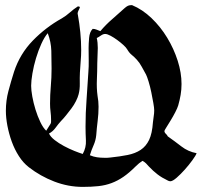

<svg xmlns="http://www.w3.org/2000/svg" viewBox="-20 -717 792 752"><path d="M497 -697Q538 -680 573.5 -646Q609 -612 635 -569Q661 -526 676 -479Q691 -432 691 -388Q691 -366 687.5 -345.5Q684 -325 678 -304Q675 -294 666.5 -277.5Q658 -261 648.5 -245.5Q639 -230 631.5 -218Q624 -206 624 -204Q624 -198 629.5 -193Q635 -188 637 -183Q664 -164 690.5 -143.5Q717 -123 750 -117Q747 -108 733.5 -89.5Q720 -71 704 -53Q688 -35 672 -21Q656 -7 647 -7Q644 -7 641.5 -8Q639 -9 637 -10Q614 -21 597 -34Q580 -47 563 -65Q558 -71 552 -77Q546 -83 538 -87Q525 -79 511 -65Q486 -40 463.5 -24.5Q441 -9 417 0Q393 9 365.5 12Q338 15 304 15Q247 15 192.5 -6Q138 -27 93 -62Q71 -79 54 -105.5Q37 -132 26 -162.5Q15 -193 9 -224.5Q3 -256 3 -283Q3 -323 13 -360.5Q23 -398 35 -436Q58 -506 108.5 -558Q159 -610 222 -645Q239 -655 253.5 -668Q268 -681 285 -692Q291 -692 293 -689Q291 -682 287.5 -676Q284 -670 284 -663L285 -659Q291 -626 294.5 -590.5Q298 -555 298 -521Q298 -499 296 -477Q294 -455 293 -433Q292 -413 292.5 -390Q293 -367 288 -348Q285 -336 277.5 -321Q270 -306 259.5 -292Q249 -278 238.5 -265Q228 -252 219 -243Q208 -231 197.5 -216.5Q187 -202 172 -194Q178 -181 194 -168.5Q210 -156 230.5 -145Q251 -134 271 -126Q291 -118 304 -114Q318 -139 316.5 -167Q315 -195 315 -221Q315 -275 319 -327Q323 -379 326 -433Q328 -457 327.5 -480.5Q327 -504 327 -529Q327 -545 329 -568.5Q331 -592 343 -604Q351 -604 358 -601Q365 -598 373 -595Q395 -621 419.5 -642Q444 -663 469 -686Q476 -692 481.5 -694.5Q487 -697 497 -697ZM167 -587Q154 -572 142 -545.5Q130 -519 121 -489Q112 -459 107 -429.5Q102 -400 102 -381Q102 -364 106.5 -339Q111 -314 119 -288Q127 -262 138 -239Q149 -216 161 -205Q166 -212 169.5 -218.5Q173 -225 178 -232Q180 -236 180 -240Q180 -244 180 -249Q180 -264 178 -279.5Q176 -295 176 -311Q176 -345 179 -379Q182 -413 182 -448Q182 -483 181 -518Q180 -553 167 -587ZM392 -584Q384 -584 375.5 -578Q367 -572 359 -568Q363 -551 363 -529Q363 -514 362 -499Q361 -484 361 -469Q361 -440 359.5 -405.5Q358 -371 362 -342Q364 -331 365 -320.5Q366 -310 366 -299Q366 -271 362.5 -243.5Q359 -216 357 -188Q355 -167 346.5 -148Q338 -129 332 -109Q346 -103 360 -101Q374 -99 389 -99Q394 -99 400 -99Q406 -99 412 -100Q450 -104 480 -110Q510 -116 531 -130Q552 -144 564 -169Q576 -194 579 -238Q580 -250 582 -261.5Q584 -273 584 -285Q584 -294 580.5 -314Q577 -334 572.5 -356Q568 -378 562 -397.5Q556 -417 552 -425Q544 -439 535.5 -455Q527 -471 516 -483Q506 -494 496 -502Q486 -510 478 -524Q474 -531 463 -541Q452 -551 439 -560.5Q426 -570 413 -577Q400 -584 392 -584Z"/></svg>

Font: Hand Textur
Style: Regular
Weight: 400
Designer: F. H. Ehmcke um 1935
Foundry: Peter Wiegel
Version: Version 1.000